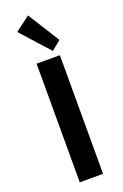

<svg xmlns="http://www.w3.org/2000/svg" viewBox="-209 -1198 806 1255"><g transform="rotate(-20 194.0 -570.0)"><path d="M306 -920 167.5 -1140.5 64.5 -1063 241 -867ZM274.5 0V-825H112.5V0Z"/></g></svg>

Font: Spartan
Style: Bold
Weight: 700
Designer: Matt Bailey, Mirko Velimirovic
Foundry: Matt Bailey
Version: Version 1.003